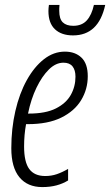

<svg xmlns="http://www.w3.org/2000/svg" viewBox="-20 -751 448 781"><path d="M152 10Q92 10 59 -30Q26 -70 26 -148Q26 -228 42.5 -299.5Q59 -371 89 -425Q119 -479 158.5 -510Q198 -541 244 -541Q286 -541 311.5 -516.5Q337 -492 337 -441Q337 -388 310 -343.5Q283 -299 229 -272.5Q175 -246 93 -246H86Q78 -203 78 -155Q78 -92 99 -63.5Q120 -35 164 -35Q189 -35 211 -42.5Q233 -50 257 -64V-17Q236 -4 210 3Q184 10 152 10ZM98 -289Q166 -289 207.5 -310Q249 -331 268 -365Q287 -399 287 -439Q287 -466 275 -481Q263 -496 238 -496Q207 -496 179 -468.5Q151 -441 128.5 -394.5Q106 -348 94 -289ZM277 -607Q230 -607 203.5 -632Q177 -657 177 -706Q177 -717 179 -731H222Q221 -721 221 -717Q221 -713 221 -707Q221 -674 235.5 -660Q250 -646 278 -646Q313 -646 333 -668Q353 -690 362 -731H408Q381 -607 277 -607Z"/></svg>

Font: Noto Sans ExtraCondensed Light
Style: Italic
Weight: 300
Width: 2
Italic angle: -12°
Designer: Monotype Design Team
Foundry: Monotype Imaging Inc.
Version: Version 2.013; ttfautohint (v1.8.4.7-5d5b)